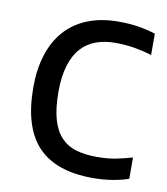

<svg xmlns="http://www.w3.org/2000/svg" viewBox="-67 -586 568 654"><g transform="rotate(10 217.5 -259.0)"><path d="M130.9 -259.3Q130.9 -200.7 142.1 -162.6Q153.3 -124.5 174.8 -102.3Q196.3 -80.1 227.1 -71.3Q257.8 -62.5 296.9 -62.5Q335.9 -62.5 365.5 -68.6Q395 -74.7 419.9 -82V-8.3Q397 0 364.3 5.4Q331.5 10.7 296.9 10.7Q168.9 10.7 106.4 -55.2Q43.9 -121.1 43.9 -259.3Q43.9 -322.3 60.1 -372.3Q76.2 -422.4 107.4 -457.3Q138.7 -492.2 185.1 -510.7Q231.4 -529.3 292 -529.3Q329.1 -529.3 359.9 -524.4Q390.6 -519.5 419.9 -510.3V-436.5Q393.6 -444.8 361.8 -450.4Q330.1 -456.1 292 -456.1Q256.3 -456.1 226.6 -445.3Q196.8 -434.6 175.5 -411.1Q154.3 -387.7 142.6 -350.1Q130.9 -312.5 130.9 -259.3Z"/></g></svg>

Font: Arian AMU
Style: Regular
Weight: 400
Designer: Ruben Hakobyan (Tarumian)
Foundry: Ruben Hakobyan (Tarumian)
Version: Version 4.003